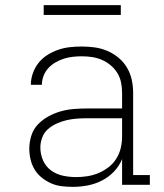

<svg xmlns="http://www.w3.org/2000/svg" viewBox="-20 -719 640 747"><path d="M263 8Q242 8 220.5 5.5Q199 3 179.5 -5.5Q160 -14 143 -27.5Q126 -41 115 -59Q104 -77 99 -98Q94 -119 94 -141Q94 -166 102 -191.5Q110 -217 128 -235.5Q146 -254 169 -266.5Q192 -279 217 -286Q242 -293 268 -295Q294 -297 320 -297H455V-358Q455 -378 451 -398Q447 -418 436.5 -435Q426 -452 410.5 -465Q395 -478 376.5 -486Q358 -494 338 -497Q318 -500 298 -500Q281 -500 263 -498Q245 -496 228 -490.5Q211 -485 195.5 -476Q180 -467 168 -454Q156 -441 149.5 -424Q143 -407 143 -389H100Q100 -412 108 -434.5Q116 -457 130.5 -475Q145 -493 165 -505.5Q185 -518 207 -525.5Q229 -533 252 -535.5Q275 -538 298 -538Q324 -538 349 -534.5Q374 -531 397.5 -521Q421 -511 441 -494.5Q461 -478 474 -456Q487 -434 492.5 -409Q498 -384 498 -358V-38H563V0H455V-100Q444 -73 423.5 -51.5Q403 -30 376.5 -16.5Q350 -3 321 2.5Q292 8 263 8ZM276 -30Q298 -30 320.5 -33.5Q343 -37 364 -46Q385 -55 403 -69Q421 -83 433 -102.5Q445 -122 450 -144Q455 -166 455 -189V-259H320Q300 -259 279.5 -257.5Q259 -256 239.5 -251.5Q220 -247 201 -238.5Q182 -230 167 -217Q152 -204 144.5 -184.5Q137 -165 137 -145Q137 -119 147.5 -95Q158 -71 178.5 -56Q199 -41 224.5 -35.5Q250 -30 276 -30ZM450 -661H150V-699H450Z"/></svg>

Font: Iosevka Slab XLtEx
Style: Regular
Weight: 200
Width: 7
Monospace: yes
Designer: Belleve Invis
Foundry: Belleve Invis
Version: Version 11.1.0; ttfautohint (v1.8.3)